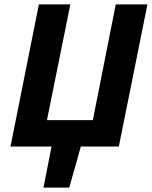

<svg xmlns="http://www.w3.org/2000/svg" viewBox="-20 -671 695 879"><path d="M179 188H297L350 0H524L655 -651H510L405 -121H195L302 -651H158L28 0H216Z"/></svg>

Font: Source Sans Pro
Style: Bold Italic
Weight: 700
Italic angle: -11°
Designer: Paul D. Hunt
Foundry: Adobe Systems Incorporated
Version: Version 3.006;hotconv 1.0.111;makeotfexe 2.5.65597